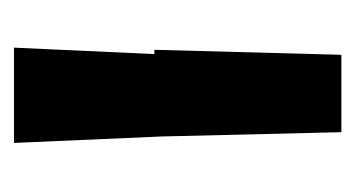

<svg xmlns="http://www.w3.org/2000/svg" viewBox="-134 -418 497 268"><g transform="rotate(-90 114.0 -284.5)"><path d="M178 -317H172L181 -513H48L57 -307L63 -56H171Z"/></g></svg>

Font: Perun SemiBold
Style: Regular
Weight: 600
Foundry: Copyright (c) Stefan Peev, Context Ltd, 2016
Version: Version 1.089